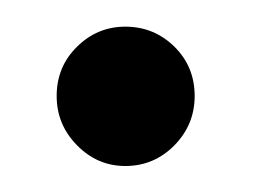

<svg xmlns="http://www.w3.org/2000/svg" viewBox="-20 -113 194 144"><path d="M74 11.5Q53 11.5 37.8 -4Q22.5 -19.5 22.5 -41Q22.5 -63 37.8 -78Q53 -93 74 -93Q95.5 -93 110.8 -78Q126 -63 126 -41Q126 -19.5 110.8 -4Q95.5 11.5 74 11.5Z"/></svg>

Font: Imbue 50pt
Style: Regular
Weight: 400
Designer: Tyler Finck
Foundry: Etcetera Type Company
Version: Version 1.102; ttfautohint (v1.8.3)